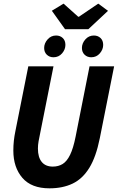

<svg xmlns="http://www.w3.org/2000/svg" viewBox="-20 -1013 641 1045"><path d="M249.3 12Q150.8 12 101.7 -45.1Q52.6 -102.2 52.6 -193.2Q52.6 -221.4 55.4 -247Q58.2 -272.6 63.9 -299.9L134 -651.8H271.1L198 -284.8Q193.7 -264.1 190 -244.1Q186.4 -224.1 186.4 -204.5Q186.4 -157.1 207.1 -131.7Q227.8 -106.3 267.3 -106.3Q297.9 -106.3 321 -120.5Q344 -134.6 361.4 -170.1Q378.8 -205.6 391.5 -269.3L467.3 -651.8H601.1L523.3 -261.3Q502.8 -159 466.1 -99.4Q429.4 -39.8 375.5 -13.9Q321.5 12 249.3 12ZM271 -701.3Q249.2 -701.3 234.7 -715.3Q220.3 -729.3 220.3 -752Q220.3 -777.2 239 -798.5Q257.6 -819.7 285.3 -819.7Q307.2 -819.7 321.6 -806.1Q336 -792.5 336 -768.6Q336 -743.7 317.8 -722.5Q299.5 -701.3 271 -701.3ZM476.6 -701.3Q454.7 -701.3 440.3 -715.3Q425.9 -729.3 425.9 -752Q425.9 -777.2 444.5 -798.5Q463.2 -819.7 490.8 -819.7Q512.7 -819.7 527.1 -806.1Q541.6 -792.5 541.6 -768.6Q541.6 -743.7 523.3 -722.5Q505.1 -701.3 476.6 -701.3ZM334 -854 262.2 -954.5 326 -993.2 405.6 -921.9H409.6L514.7 -993.2L567.9 -954.1L460.8 -854Z"/></svg>

Font: SourceCodeVF
Style: Italic
Weight: 200
Italic angle: -11°
Monospace: yes
Designer: Paul D. Hunt, Teo Tuominen
Foundry: Adobe
Version: Version 1.026;hotconv 1.1.0;makeotfexe 2.6.0